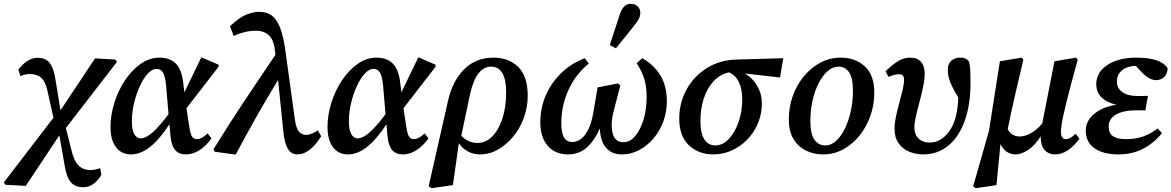

<svg xmlns="http://www.w3.org/2000/svg" viewBox="-75 -795 6138 1006"><path d="M-47 173 -55 161 205 -178 177 -304Q168 -356 146.5 -381.5Q125 -407 81 -407Q67 -407 55.5 -404Q44 -401 32 -396L21 -430Q40 -456 66 -474Q92 -492 122 -492Q165 -492 185.5 -465Q206 -438 215 -382L242 -217L423 -489L530 -483L538 -471L270 -124L298 -14Q311 46 335.5 71Q360 96 399 96Q423 96 450 86L456 121Q440 150 415.5 168Q391 186 361 186Q318 186 295.5 159Q273 132 263 68L236 -86L60 179Z M616 -161Q616 -113 629 -91.5Q642 -70 661 -70Q690 -70 726.5 -103Q763 -136 808 -197L795 -350Q790 -398 778 -416Q766 -434 746 -434Q721 -434 698 -408Q675 -382 656.5 -341Q638 -300 627 -252.5Q616 -205 616 -161ZM612 14Q561 14 532.5 -24Q504 -62 504 -129Q504 -192 524 -256Q544 -320 579.5 -373.5Q615 -427 661.5 -460Q708 -493 761 -493Q815 -493 846 -462Q877 -431 885 -362L891 -311L980 -495L1070 -456V-445L902 -228L916 -136Q922 -93 931 -79.5Q940 -66 957 -66Q968 -66 982 -73Q996 -80 1013 -96L1033 -70Q1003 -28 968.5 -7Q934 14 899 14Q862 14 842.5 -9Q823 -32 818 -84L813 -144Q758 -61 709 -23.5Q660 14 612 14Z M1484 14Q1450 14 1433 -15.5Q1416 -45 1410 -102L1382 -376Q1324 -281 1269 -184Q1214 -87 1160 15L1050 0L1043 -12Q1123 -142 1204.5 -264.5Q1286 -387 1368 -508L1366 -526Q1360 -587 1333.5 -610.5Q1307 -634 1266 -634Q1238 -634 1209.5 -627.5Q1181 -621 1149 -607L1130 -657Q1174 -700 1211.5 -716.5Q1249 -733 1284 -733Q1321 -733 1347 -715Q1373 -697 1391 -653.5Q1409 -610 1420 -532L1470 -169Q1477 -120 1492.5 -104Q1508 -88 1530 -88Q1553 -88 1590 -112L1608 -81Q1548 14 1484 14Z M1753 -161Q1753 -113 1766 -91.5Q1779 -70 1798 -70Q1827 -70 1863.5 -103Q1900 -136 1945 -197L1932 -350Q1927 -398 1915 -416Q1903 -434 1883 -434Q1858 -434 1835 -408Q1812 -382 1793.5 -341Q1775 -300 1764 -252.5Q1753 -205 1753 -161ZM1749 14Q1698 14 1669.5 -24Q1641 -62 1641 -129Q1641 -192 1661 -256Q1681 -320 1716.5 -373.5Q1752 -427 1798.5 -460Q1845 -493 1898 -493Q1952 -493 1983 -462Q2014 -431 2022 -362L2028 -311L2117 -495L2207 -456V-445L2039 -228L2053 -136Q2059 -93 2068 -79.5Q2077 -66 2094 -66Q2105 -66 2119 -73Q2133 -80 2150 -96L2170 -70Q2140 -28 2105.5 -7Q2071 14 2036 14Q1999 14 1979.5 -9Q1960 -32 1955 -84L1950 -144Q1895 -61 1846 -23.5Q1797 14 1749 14Z M2388 -302 2342 -84Q2377 -46 2427 -46Q2470 -46 2504 -80Q2538 -114 2557.5 -174Q2577 -234 2577 -312Q2577 -380 2556.5 -413Q2536 -446 2498 -446Q2461 -446 2433 -411.5Q2405 -377 2388 -302ZM2186 191 2171 181 2272 -265Q2295 -369 2356 -431Q2417 -493 2511 -493Q2591 -493 2640.5 -444Q2690 -395 2690 -294Q2690 -234 2670 -178.5Q2650 -123 2614.5 -80Q2579 -37 2534.5 -11.5Q2490 14 2440 14Q2406 14 2377.5 -1Q2349 -16 2329 -44L2298 175Z M2901 14Q2834 14 2795 -31Q2756 -76 2756 -154Q2756 -229 2784.5 -295Q2813 -361 2865.5 -412Q2918 -463 2989 -490L3010 -462Q2940 -405 2903 -322.5Q2866 -240 2866 -149Q2866 -97 2880.5 -74Q2895 -51 2923 -51Q2965 -51 2994 -94Q3023 -137 3034 -206L3056 -337L3164 -358L3175 -347L3143 -223Q3136 -199 3133 -177.5Q3130 -156 3130 -139Q3130 -50 3192 -50Q3226 -50 3253 -82Q3280 -114 3296.5 -167.5Q3313 -221 3313 -287Q3313 -342 3300.5 -382Q3288 -422 3261 -464L3290 -490Q3350 -457 3384.5 -401Q3419 -345 3419 -264Q3419 -209 3400.5 -158.5Q3382 -108 3349 -69.5Q3316 -31 3273.5 -8.5Q3231 14 3183 14Q3130 14 3100 -21.5Q3070 -57 3068 -122Q3041 -60 3000.5 -23Q2960 14 2901 14ZM3120 -559Q3146 -639 3172 -718Q3183 -751 3197.5 -763Q3212 -775 3229 -775Q3252 -775 3266 -761.5Q3280 -748 3280 -728Q3280 -712 3272.5 -697Q3265 -682 3248 -661Q3224 -631 3200.5 -601.5Q3177 -572 3152 -542Z M3662 14Q3586 14 3535 -33.5Q3484 -81 3484 -173Q3484 -257 3522.5 -326.5Q3561 -396 3629 -438.5Q3697 -481 3785 -483L4029 -490L4012 -389L3828 -410Q3869 -386 3893 -344Q3917 -302 3917 -253Q3917 -199 3897 -150.5Q3877 -102 3841.5 -65Q3806 -28 3760 -7Q3714 14 3662 14ZM3595 -162Q3595 -95 3616 -64Q3637 -33 3672 -33Q3712 -33 3744 -67Q3776 -101 3795 -156.5Q3814 -212 3814 -274Q3814 -384 3745 -416Q3696 -405 3662.5 -368Q3629 -331 3612 -277.5Q3595 -224 3595 -162Z M4238 14Q4188 14 4147 -6.5Q4106 -27 4082 -67.5Q4058 -108 4058 -169Q4058 -234 4079 -292.5Q4100 -351 4137.5 -396Q4175 -441 4224 -467Q4273 -493 4330 -493Q4406 -493 4456 -447.5Q4506 -402 4506 -310Q4506 -246 4485.5 -188Q4465 -130 4428.5 -84.5Q4392 -39 4343 -12.5Q4294 14 4238 14ZM4248 -33Q4280 -33 4307 -58Q4334 -83 4353.5 -124.5Q4373 -166 4383.5 -216.5Q4394 -267 4394 -318Q4394 -389 4373 -417.5Q4352 -446 4320 -446Q4288 -446 4261 -422Q4234 -398 4213.5 -357.5Q4193 -317 4182 -266Q4171 -215 4171 -162Q4171 -91 4193 -62Q4215 -33 4248 -33Z M4761 14Q4724 14 4689.5 0Q4655 -14 4633.5 -44Q4612 -74 4612 -122Q4612 -149 4619.5 -184.5Q4627 -220 4637 -256Q4647 -292 4654.5 -324Q4662 -356 4662 -377Q4662 -406 4636 -406Q4626 -406 4612.5 -403Q4599 -400 4580 -392L4565 -422Q4607 -462 4635.5 -477.5Q4664 -493 4694 -493Q4731 -493 4750.5 -471Q4770 -449 4770 -409Q4770 -380 4762 -341Q4754 -302 4743 -261.5Q4732 -221 4724 -185.5Q4716 -150 4716 -129Q4716 -90 4738 -69Q4760 -48 4797 -48Q4855 -48 4898.5 -107Q4942 -166 4946 -284Q4915 -335 4903 -367Q4891 -399 4891 -430Q4891 -462 4911.5 -478.5Q4932 -495 4960 -493Q4988 -493 5003 -471Q5008 -449 5009 -425Q5010 -401 5010 -359Q5010 -248 4980.5 -164Q4951 -80 4895 -33Q4839 14 4761 14Z M5454 14Q5419 14 5398.5 -9Q5378 -32 5378 -75Q5378 -77 5378 -78.5Q5378 -80 5378 -81Q5347 -32 5311.5 -9Q5276 14 5247 14Q5219 14 5199 -0.5Q5179 -15 5167 -40L5146 175L5038 191L5024 181L5107 -110L5164 -474L5278 -493L5287 -482Q5262 -377 5246.5 -310Q5231 -243 5221.5 -199Q5212 -155 5205 -118Q5215 -98 5231.5 -89Q5248 -80 5267 -80Q5296 -80 5326.5 -97Q5357 -114 5386 -148L5450 -474L5563 -493L5572 -482L5539 -362Q5511 -256 5497.5 -195Q5484 -134 5484 -102Q5484 -66 5510 -66Q5522 -66 5534.5 -73.5Q5547 -81 5561 -94L5581 -68Q5519 14 5454 14Z M5785 14Q5706 14 5660 -18Q5614 -50 5614 -111Q5614 -147 5635.5 -175Q5657 -203 5693.5 -221.5Q5730 -240 5775 -246Q5725 -257 5697 -284.5Q5669 -312 5669 -354Q5669 -416 5727 -454.5Q5785 -493 5879 -493Q5944 -493 5984.5 -479Q6025 -465 6043 -438Q6042 -407 6024 -391Q6006 -375 5983 -375Q5947 -375 5907 -417L5876 -450Q5832 -449 5804.5 -427Q5777 -405 5777 -367Q5777 -333 5805.5 -312.5Q5834 -292 5883 -292Q5902 -292 5911.5 -292Q5921 -292 5940 -293L5926 -216Q5918 -217 5905.5 -217Q5893 -217 5879 -217Q5811 -217 5772.5 -195Q5734 -173 5734 -132Q5734 -97 5756.5 -81.5Q5779 -66 5825 -66Q5876 -66 5915 -80Q5954 -94 5991 -122L6013 -97Q5972 -46 5915 -16Q5858 14 5785 14Z"/></svg>

Font: Source Serif 4 Semibold
Style: Italic
Weight: 600
Italic angle: -12°
Designer: Frank Grießhammer
Foundry: Adobe
Version: Version 4.005;hotconv 1.1.0;makeotfexe 2.6.0